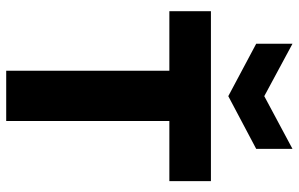

<svg xmlns="http://www.w3.org/2000/svg" viewBox="-192 -771 963 619"><g transform="rotate(90 289.5 -461.5)"><path d="M208 0V-660H370V0ZM16 -526V-660H564V-526ZM121 -923 290 -832 460 -923V-806L290 -716L121 -806Z"/></g></svg>

Font: Bricolage Grotesque 96pt ExtraBold ExtraBold
Style: Regular
Weight: 800
Version: Version 1.001;gftools[0.9.33.dev8+g029e19f]